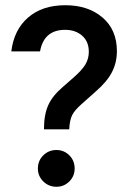

<svg xmlns="http://www.w3.org/2000/svg" viewBox="-20 -705 506 735"><path d="M148.3 -210Q148.3 -265.8 164.6 -302.1Q180.8 -338.3 220 -371.7L261.7 -408.3Q293.3 -435.8 306.7 -457.9Q320 -480 320 -506.7Q320 -545.8 294.6 -568.3Q269.2 -590.8 229.2 -590.8Q148.3 -590.8 133.3 -508.3H23.3Q33.3 -590.8 87.5 -637.9Q141.7 -685 230 -685Q317.5 -685 372.5 -637.9Q427.5 -590.8 427.5 -509.2Q427.5 -465.8 408.8 -429.2Q390 -392.5 346.7 -355L292.5 -306.7Q265.8 -283.3 256.2 -264.2Q246.7 -245 245 -210ZM195.8 10Q166.7 10 145.8 -10.4Q125 -30.8 125 -60Q125 -90 145.8 -110.4Q166.7 -130.8 195.8 -130.8Q225 -130.8 245.4 -110.4Q265.8 -90 265.8 -60Q265.8 -30.8 245.4 -10.4Q225 10 195.8 10Z"/></svg>

Font: Funnel Sans Medium
Style: Regular
Weight: 500
Version: Version 1.000; Beta; Release 5; Build 24; ttfautohint (v1.8.